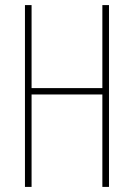

<svg xmlns="http://www.w3.org/2000/svg" viewBox="-20 -827 526 754"><path d="M408 -93H382V-456H104V-93H78V-807H104V-481H382V-807H408Z"/></svg>

Font: Noto Sans Kannada UI ExtraCondensed Thin
Style: Regular
Weight: 100
Width: 2
Designer: Jelle Bosma - Monotype Design Team
Foundry: Monotype Imaging Inc.
Version: Version 2.005; ttfautohint (v1.8.4.7-5d5b)